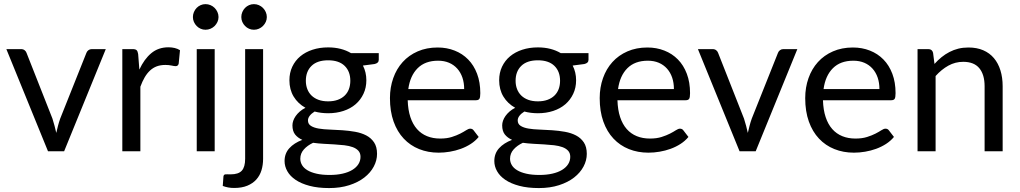

<svg xmlns="http://www.w3.org/2000/svg" viewBox="-20 -750 5057 952"><path d="M504.5 -506.5 298 0H218L11.5 -506.5H84Q95 -506.5 102 -501Q109 -495.5 111.5 -488L240 -162Q246 -143.5 250.5 -126Q255 -108.5 259 -91Q263 -108.5 267.5 -126Q272 -143.5 278.5 -162L408.5 -488Q411.5 -496 418.5 -501.2Q425.5 -506.5 435 -506.5Z M671 -405Q695 -457 730 -486.2Q765 -515.5 815.5 -515.5Q831.5 -515.5 846.2 -512Q861 -508.5 872.5 -501L866 -434.5Q863 -422 851 -422Q844 -422 830.5 -425Q817 -428 800 -428Q776 -428 757.2 -421Q738.5 -414 723.8 -400.2Q709 -386.5 697.2 -366.2Q685.5 -346 676 -320V0H586.5V-506.5H637.5Q652 -506.5 657.5 -501Q663 -495.5 665 -482Z M1044.5 -506.5V0H955.5V-506.5ZM1063.5 -665.5Q1063.5 -652.5 1058.2 -641.2Q1053 -630 1044.2 -621.2Q1035.5 -612.5 1023.8 -607.5Q1012 -602.5 999 -602.5Q986 -602.5 974.8 -607.5Q963.5 -612.5 955 -621.2Q946.5 -630 941.5 -641.2Q936.5 -652.5 936.5 -665.5Q936.5 -678.5 941.5 -690.2Q946.5 -702 955 -710.8Q963.5 -719.5 974.8 -724.5Q986 -729.5 999 -729.5Q1012 -729.5 1023.8 -724.5Q1035.5 -719.5 1044.2 -710.8Q1053 -702 1058.2 -690.2Q1063.5 -678.5 1063.5 -665.5Z M1284.5 -506.5V37.5Q1284.5 68 1276.5 94.2Q1268.5 120.5 1251 140Q1233.5 159.5 1206.2 170.8Q1179 182 1141 182Q1125 182 1111.5 179.5Q1098 177 1084.5 172L1088 124Q1089 119.5 1091.2 117.2Q1093.5 115 1097.5 114.5Q1101.5 114 1107.8 114.2Q1114 114.5 1123.5 114.5Q1162.5 114.5 1179 96.2Q1195.5 78 1195.5 37.5V-506.5ZM1303 -665.5Q1303 -652.5 1297.8 -641.2Q1292.5 -630 1283.8 -621.2Q1275 -612.5 1263.5 -607.5Q1252 -602.5 1239 -602.5Q1226 -602.5 1214.8 -607.5Q1203.5 -612.5 1195 -621.2Q1186.5 -630 1181.5 -641.2Q1176.5 -652.5 1176.5 -665.5Q1176.5 -678.5 1181.5 -690.2Q1186.5 -702 1195 -710.8Q1203.5 -719.5 1214.8 -724.5Q1226 -729.5 1239 -729.5Q1252 -729.5 1263.5 -724.5Q1275 -719.5 1283.8 -710.8Q1292.5 -702 1297.8 -690.2Q1303 -678.5 1303 -665.5Z M1607 -247.5Q1634 -247.5 1654.5 -255Q1675 -262.5 1689 -276Q1703 -289.5 1710 -308.2Q1717 -327 1717 -349.5Q1717 -396 1688.8 -423.5Q1660.5 -451 1607 -451Q1553 -451 1524.8 -423.5Q1496.5 -396 1496.5 -349.5Q1496.5 -327 1503.8 -308.2Q1511 -289.5 1525 -276Q1539 -262.5 1559.5 -255Q1580 -247.5 1607 -247.5ZM1767.5 27.5Q1767.5 9 1757 -2.5Q1746.5 -14 1728.8 -20.5Q1711 -27 1687.5 -29.8Q1664 -32.5 1637.8 -34Q1611.5 -35.5 1584.5 -37Q1557.5 -38.5 1532.5 -42Q1504.5 -29 1486.8 -9.2Q1469 10.5 1469 37Q1469 54 1477.8 68.8Q1486.5 83.5 1504.5 94.2Q1522.5 105 1549.8 111.2Q1577 117.5 1614 117.5Q1650 117.5 1678.5 111Q1707 104.5 1726.8 92.5Q1746.5 80.5 1757 64Q1767.5 47.5 1767.5 27.5ZM1858 -486.5V-453.5Q1858 -437 1837 -432.5L1779.5 -425Q1796.5 -392 1796.5 -352Q1796.5 -315 1782.2 -284.8Q1768 -254.5 1743 -233Q1718 -211.5 1683 -200Q1648 -188.5 1607 -188.5Q1571.5 -188.5 1540 -197Q1524 -187 1515.5 -175.8Q1507 -164.5 1507 -153Q1507 -135 1521.8 -125.8Q1536.5 -116.5 1560.5 -112.5Q1584.5 -108.5 1615.2 -107.5Q1646 -106.5 1678.2 -104.2Q1710.5 -102 1741.2 -96.5Q1772 -91 1796 -78.5Q1820 -66 1834.8 -44Q1849.5 -22 1849.5 13Q1849.5 45.5 1833.2 76Q1817 106.5 1786.5 130.2Q1756 154 1711.8 168.2Q1667.5 182.5 1612 182.5Q1556.5 182.5 1515 171.5Q1473.5 160.5 1446 142Q1418.5 123.5 1404.8 99.2Q1391 75 1391 48.5Q1391 11 1414.5 -15Q1438 -41 1479 -56.5Q1456.5 -66.5 1443.2 -83.2Q1430 -100 1430 -128.5Q1430 -139.5 1434 -151.2Q1438 -163 1446.2 -174.8Q1454.5 -186.5 1466.5 -197Q1478.5 -207.5 1494.5 -215.5Q1457 -236.5 1436 -271.2Q1415 -306 1415 -352Q1415 -389 1429.2 -419.2Q1443.5 -449.5 1469 -470.8Q1494.5 -492 1529.8 -503.5Q1565 -515 1607 -515Q1640 -515 1668.5 -507.8Q1697 -500.5 1720.5 -486.5Z M2281.5 -308.5Q2281.5 -339.5 2272.8 -365.2Q2264 -391 2247.2 -409.8Q2230.5 -428.5 2206.5 -438.8Q2182.5 -449 2152 -449Q2088 -449 2050.8 -411.8Q2013.5 -374.5 2004.5 -308.5ZM2353.5 -71Q2337 -51 2314 -36.2Q2291 -21.5 2264.8 -12Q2238.5 -2.5 2210.5 2.2Q2182.5 7 2155 7Q2102.5 7 2058.2 -10.8Q2014 -28.5 1981.8 -62.8Q1949.5 -97 1931.5 -147.5Q1913.5 -198 1913.5 -263.5Q1913.5 -316.5 1929.8 -362.5Q1946 -408.5 1976.5 -442.2Q2007 -476 2051 -495.2Q2095 -514.5 2150 -514.5Q2195.5 -514.5 2234.2 -499.2Q2273 -484 2301.2 -455.2Q2329.5 -426.5 2345.5 -384.2Q2361.5 -342 2361.5 -288Q2361.5 -267 2357 -260Q2352.5 -253 2340 -253H2001.5Q2003 -205 2014.8 -169.5Q2026.5 -134 2047.5 -110.2Q2068.5 -86.5 2097.5 -74.8Q2126.5 -63 2162.5 -63Q2196 -63 2220.2 -70.8Q2244.5 -78.5 2262 -87.5Q2279.5 -96.5 2291.2 -104.2Q2303 -112 2311.5 -112Q2322.5 -112 2328.5 -103.5Z M2647 -247.5Q2674 -247.5 2694.5 -255Q2715 -262.5 2729 -276Q2743 -289.5 2750 -308.2Q2757 -327 2757 -349.5Q2757 -396 2728.8 -423.5Q2700.5 -451 2647 -451Q2593 -451 2564.8 -423.5Q2536.5 -396 2536.5 -349.5Q2536.5 -327 2543.8 -308.2Q2551 -289.5 2565 -276Q2579 -262.5 2599.5 -255Q2620 -247.5 2647 -247.5ZM2807.5 27.5Q2807.5 9 2797 -2.5Q2786.5 -14 2768.8 -20.5Q2751 -27 2727.5 -29.8Q2704 -32.5 2677.8 -34Q2651.5 -35.5 2624.5 -37Q2597.5 -38.5 2572.5 -42Q2544.5 -29 2526.8 -9.2Q2509 10.5 2509 37Q2509 54 2517.8 68.8Q2526.5 83.5 2544.5 94.2Q2562.5 105 2589.8 111.2Q2617 117.5 2654 117.5Q2690 117.5 2718.5 111Q2747 104.5 2766.8 92.5Q2786.5 80.5 2797 64Q2807.5 47.5 2807.5 27.5ZM2898 -486.5V-453.5Q2898 -437 2877 -432.5L2819.5 -425Q2836.5 -392 2836.5 -352Q2836.5 -315 2822.2 -284.8Q2808 -254.5 2783 -233Q2758 -211.5 2723 -200Q2688 -188.5 2647 -188.5Q2611.5 -188.5 2580 -197Q2564 -187 2555.5 -175.8Q2547 -164.5 2547 -153Q2547 -135 2561.8 -125.8Q2576.5 -116.5 2600.5 -112.5Q2624.5 -108.5 2655.2 -107.5Q2686 -106.5 2718.2 -104.2Q2750.5 -102 2781.2 -96.5Q2812 -91 2836 -78.5Q2860 -66 2874.8 -44Q2889.5 -22 2889.5 13Q2889.5 45.5 2873.2 76Q2857 106.5 2826.5 130.2Q2796 154 2751.8 168.2Q2707.5 182.5 2652 182.5Q2596.5 182.5 2555 171.5Q2513.5 160.5 2486 142Q2458.5 123.5 2444.8 99.2Q2431 75 2431 48.5Q2431 11 2454.5 -15Q2478 -41 2519 -56.5Q2496.5 -66.5 2483.2 -83.2Q2470 -100 2470 -128.5Q2470 -139.5 2474 -151.2Q2478 -163 2486.2 -174.8Q2494.5 -186.5 2506.5 -197Q2518.5 -207.5 2534.5 -215.5Q2497 -236.5 2476 -271.2Q2455 -306 2455 -352Q2455 -389 2469.2 -419.2Q2483.5 -449.5 2509 -470.8Q2534.5 -492 2569.8 -503.5Q2605 -515 2647 -515Q2680 -515 2708.5 -507.8Q2737 -500.5 2760.5 -486.5Z M3321.5 -308.5Q3321.5 -339.5 3312.8 -365.2Q3304 -391 3287.2 -409.8Q3270.5 -428.5 3246.5 -438.8Q3222.5 -449 3192 -449Q3128 -449 3090.8 -411.8Q3053.5 -374.5 3044.5 -308.5ZM3393.5 -71Q3377 -51 3354 -36.2Q3331 -21.5 3304.8 -12Q3278.5 -2.5 3250.5 2.2Q3222.5 7 3195 7Q3142.5 7 3098.2 -10.8Q3054 -28.5 3021.8 -62.8Q2989.5 -97 2971.5 -147.5Q2953.5 -198 2953.5 -263.5Q2953.5 -316.5 2969.8 -362.5Q2986 -408.5 3016.5 -442.2Q3047 -476 3091 -495.2Q3135 -514.5 3190 -514.5Q3235.5 -514.5 3274.2 -499.2Q3313 -484 3341.2 -455.2Q3369.5 -426.5 3385.5 -384.2Q3401.5 -342 3401.5 -288Q3401.5 -267 3397 -260Q3392.5 -253 3380 -253H3041.5Q3043 -205 3054.8 -169.5Q3066.5 -134 3087.5 -110.2Q3108.5 -86.5 3137.5 -74.8Q3166.5 -63 3202.5 -63Q3236 -63 3260.2 -70.8Q3284.5 -78.5 3302 -87.5Q3319.5 -96.5 3331.2 -104.2Q3343 -112 3351.5 -112Q3362.5 -112 3368.5 -103.5Z M3933.5 -506.5 3727 0H3647L3440.5 -506.5H3513Q3524 -506.5 3531 -501Q3538 -495.5 3540.5 -488L3669 -162Q3675 -143.5 3679.5 -126Q3684 -108.5 3688 -91Q3692 -108.5 3696.5 -126Q3701 -143.5 3707.5 -162L3837.5 -488Q3840.5 -496 3847.5 -501.2Q3854.5 -506.5 3864 -506.5Z M4340.5 -308.5Q4340.5 -339.5 4331.8 -365.2Q4323 -391 4306.2 -409.8Q4289.5 -428.5 4265.5 -438.8Q4241.5 -449 4211 -449Q4147 -449 4109.8 -411.8Q4072.5 -374.5 4063.5 -308.5ZM4412.5 -71Q4396 -51 4373 -36.2Q4350 -21.5 4323.8 -12Q4297.5 -2.5 4269.5 2.2Q4241.5 7 4214 7Q4161.5 7 4117.2 -10.8Q4073 -28.5 4040.8 -62.8Q4008.5 -97 3990.5 -147.5Q3972.5 -198 3972.5 -263.5Q3972.5 -316.5 3988.8 -362.5Q4005 -408.5 4035.5 -442.2Q4066 -476 4110 -495.2Q4154 -514.5 4209 -514.5Q4254.5 -514.5 4293.2 -499.2Q4332 -484 4360.2 -455.2Q4388.5 -426.5 4404.5 -384.2Q4420.5 -342 4420.5 -288Q4420.5 -267 4416 -260Q4411.5 -253 4399 -253H4060.5Q4062 -205 4073.8 -169.5Q4085.5 -134 4106.5 -110.2Q4127.5 -86.5 4156.5 -74.8Q4185.5 -63 4221.5 -63Q4255 -63 4279.2 -70.8Q4303.5 -78.5 4321 -87.5Q4338.5 -96.5 4350.2 -104.2Q4362 -112 4370.5 -112Q4381.5 -112 4387.5 -103.5Z M4613.5 -433Q4630 -451.5 4648.5 -466.5Q4667 -481.5 4687.8 -492.2Q4708.5 -503 4731.8 -508.8Q4755 -514.5 4782 -514.5Q4823.5 -514.5 4855.2 -500.8Q4887 -487 4908.2 -461.8Q4929.5 -436.5 4940.5 -401Q4951.5 -365.5 4951.5 -322.5V0H4862V-322.5Q4862 -380 4835.8 -411.8Q4809.5 -443.5 4756 -443.5Q4716.5 -443.5 4682.2 -424.5Q4648 -405.5 4619 -373V0H4529.5V-506.5H4583Q4602 -506.5 4606.5 -488Z"/></svg>

Font: TypoPRO Lato
Style: Regular
Weight: 400
Designer: Lukasz Dziedzic with Adam Twardoch and Botio Nikoltchev
Foundry: tyPoland Lukasz Dziedzic
Version: Version 2.010; 2014-09-01; http://www.latofonts.com/